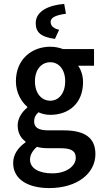

<svg xmlns="http://www.w3.org/2000/svg" viewBox="-20 -741 558 978"><path d="M133 72C133 49 145 27 168 7C185 12 204 14 228 14H288C338 14 366 25 366 63C366 105 318 142 247 142C177 142 133 116 133 72ZM47 89C47 175 126 217 231 217C375 217 466 141 466 44C466 -41 410 -77 304 -77H226C172 -77 154 -94 154 -122C154 -144 162 -156 176 -169C196 -160 217 -156 236 -156C330 -156 403 -214 403 -323C403 -357 392 -387 378 -406H459V-491H301C283 -498 260 -503 236 -503C143 -503 61 -440 61 -327C61 -269 89 -222 119 -197V-193C94 -173 70 -140 70 -102C70 -62 88 -36 110 -20V-16C70 12 47 48 47 89ZM236 -228C193 -228 158 -264 158 -327C158 -389 193 -424 236 -424C279 -424 312 -388 312 -327C312 -264 278 -228 236 -228ZM260 -543 281 -589C255 -596 238 -607 238 -630C238 -654 271 -665 316 -671L307 -721C231 -715 162 -686 162 -623C162 -576 189 -552 260 -543Z"/></svg>

Font: Falling Sky
Style: Condensed
Weight: 400
Designer: Paul D. Hunt
Foundry: Adobe Systems Incorporated
Version: Version 1.02